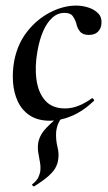

<svg xmlns="http://www.w3.org/2000/svg" viewBox="-20 -419 386 687"><path d="M159 13Q115 13 86.5 -6Q58 -25 43.5 -56.5Q29 -88 26.5 -126Q24 -164 31 -202Q43 -263 78 -307Q113 -351 160 -375Q207 -399 252 -399Q275 -399 296.5 -392Q318 -385 331.5 -371Q345 -357 343 -335Q342 -317 330.5 -305.5Q319 -294 298 -294Q276 -294 266 -306.5Q256 -319 253 -335Q249 -349 240.5 -361Q232 -373 211 -373Q186 -373 166.5 -355Q147 -337 134 -306.5Q121 -276 114 -236Q104 -181 110.5 -134Q117 -87 142 -59Q167 -31 213 -31Q239 -31 264.5 -42Q290 -53 308 -67Q310 -69 314 -65Q318 -61 316 -58Q277 -21 236.5 -4Q196 13 159 13ZM102 248Q100 249 96.5 245Q93 241 96 240Q112 227 117 216Q122 205 124 195Q126 178 123 161.5Q120 145 117 127.5Q114 110 117 90Q122 67 137.5 48Q153 29 191 -3Q195 -7 199 -3Q203 1 199 4Q191 16 187 26.5Q183 37 181 51Q179 80 185.5 106Q192 132 188 153Q187 164 180 178.5Q173 193 155 209.5Q137 226 102 248Z"/></svg>

Font: Cormorant SemiBold
Style: Italic
Weight: 600
Italic angle: -10°
Designer: Christian Thalmann (Catharsis Fonts)
Foundry: Catharsis Fonts
Version: Version 4.000